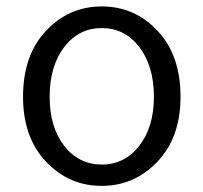

<svg xmlns="http://www.w3.org/2000/svg" viewBox="-20 -574 642 606"><path d="M52.7 -268.6Q52.7 -399.4 125 -476.6Q197.3 -553.7 301.3 -553.7Q405.3 -553.7 477.5 -476.6Q549.8 -399.4 549.8 -268.6Q549.8 -140.6 477.1 -64Q404.3 12.7 300.8 12.7Q197.3 12.7 125 -64Q52.7 -140.6 52.7 -268.6ZM465.8 -268.6Q465.8 -365.2 419.9 -425.3Q374 -485.4 301.3 -485.4Q228.5 -485.4 182.6 -425.3Q136.7 -365.2 136.7 -268.6Q136.7 -172.9 182.6 -113.8Q228.5 -54.7 301.3 -54.7Q374 -54.7 419.9 -114.3Q465.8 -173.8 465.8 -268.6Z"/></svg>

Font: Gen Jyuu Gothic P Normal
Style: Regular
Weight: 300
Designer: [Source Han Sans]
Ryoko NISHIZUKA  (kana & ideographs); Paul D. Hunt (Latin, Greek & Cyrillic); Wenlong ZHANG  (bopomofo
Version: Version 1.002.20150607